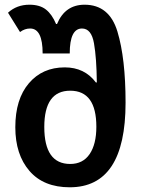

<svg xmlns="http://www.w3.org/2000/svg" viewBox="-20 -785 601 815"><path d="M276 10Q513 10 513 -349Q513 -537 478.5 -651Q444 -765 339 -765Q256 -765 222 -683H218Q201 -724 175 -744.5Q149 -765 105 -765Q51 -765 14 -731L65 -649Q85 -664 108 -664Q161 -664 161 -558H276Q276 -664 328 -664Q368 -664 379 -601Q390 -538 391 -435H387Q339 -499 255 -499Q160 -499 102.5 -431.5Q45 -364 45 -245Q45 -129 105 -59.5Q165 10 276 10ZM278 -89Q168 -89 168 -246Q168 -400 278 -400Q389 -400 389 -247Q389 -173 360.5 -131Q332 -89 278 -89Z"/></svg>

Font: Noto Sans Georgian SemiCondensed Semi
Style: Regular
Weight: 600
Width: 4
Designer: Monotype Design Team
Foundry: Monotype Imaging Inc.
Version: Version 1.901